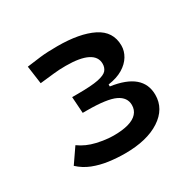

<svg xmlns="http://www.w3.org/2000/svg" viewBox="-122 -665 831 813"><g transform="rotate(-30 293.0 -258.5)"><path d="M271.5 9.8Q231.9 9.8 192.6 4.4Q153.3 -1 118.4 -14.6Q83.5 -28.3 56.2 -53.7L106 -126Q141.1 -100.6 186.3 -90.3Q231.4 -80.1 267.6 -80.1Q310.5 -80.1 339.6 -88.4Q368.7 -96.7 383.5 -113.3Q398.4 -129.9 398.4 -153.8Q398.4 -191.4 359.1 -210.2Q319.8 -229 221.7 -229H201.2L195.8 -309.1H223.1Q290.5 -309.1 323.7 -315.9Q356.9 -322.8 367.7 -335.7Q378.4 -348.6 378.4 -367.2Q378.4 -401.9 343 -419.7Q307.6 -437.5 238.3 -437.5Q204.6 -437.5 178.2 -434.3Q151.9 -431.2 109.9 -426.8L97.7 -514.6Q133.8 -519.5 165.8 -523.4Q197.8 -527.3 249 -527.3Q357.9 -527.3 421.9 -495.4Q485.8 -463.4 485.8 -394Q485.8 -367.7 471.2 -343.3Q456.5 -318.8 427.7 -301.5Q398.9 -284.2 356.4 -278.3V-268.6Q431.6 -257.8 468.8 -226.1Q505.9 -194.3 505.9 -141.6Q505.9 -73.2 442.4 -31.7Q378.9 9.8 271.5 9.8Z"/></g></svg>

Font: Cascadia Mono
Style: Regular
Weight: 400
Monospace: yes
Designer: Aaron Bell
Foundry: Saja Typeworks
Version: Version 2404.023